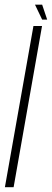

<svg xmlns="http://www.w3.org/2000/svg" viewBox="-40 -784 217 804"><path d="M-19.5 0H17L136 -675H100ZM136.5 -702H157.5L136.5 -764.5H106.5Z"/></svg>

Font: Anybody ExtraCondensed ExtraLight
Style: Italic
Weight: 250
Width: 2
Italic angle: -10°
Version: Version 1.113;gftools[0.9.25]